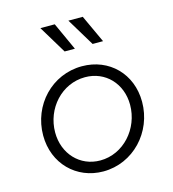

<svg xmlns="http://www.w3.org/2000/svg" viewBox="-117 -885 895 994"><g transform="rotate(-15 330.5 -388.5)"><path d="M315 12C475 12 601 -122 601 -285C601 -435 493 -543 347 -543C186 -543 61 -411 61 -248C61 -97 171 12 315 12ZM125 -247C125 -376 223 -484 348 -484C457 -484 537 -400 537 -286C537 -158 439 -47 314 -47C205 -47 125 -133 125 -247ZM191 -789 281 -640H336L268 -789ZM341 -789 431 -640H487L418 -789Z"/></g></svg>

Font: Mluvka Light
Style: Italic
Weight: 300
Italic angle: -8°
Designer: Modified by Jiří Krblich, Original typeface by Gumpita Rahayu
Foundry: Gumpita Rahayu & Jiří Krblich
Version: Version 2.000;Glyphs 3.1.1 (3134)